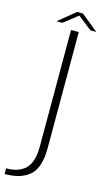

<svg xmlns="http://www.w3.org/2000/svg" viewBox="-203 -737 550 1010"><g transform="rotate(15 72.0 -232.0)"><path d="M-64 229.5Q25.5 229.5 72.5 187.5Q119.5 145.5 119.5 38.5V-593H77.5V40Q77.5 128 40.8 163.2Q4 198.5 -64 198.5ZM-8.5 -617.5H23.5L100 -677.5L176.5 -617.5H208.5L115.5 -693H84Z"/></g></svg>

Font: Anybody UltraCondensed Thin ExtraLight
Style: Regular
Weight: 250
Version: Version 1.111